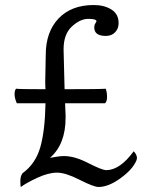

<svg xmlns="http://www.w3.org/2000/svg" viewBox="-20 -734 597 764"><path d="M160 -409 162 -515Q162 -607 213 -660.5Q264 -714 353 -714Q395 -714 423.5 -696Q452 -678 452 -642Q452 -620 438 -605.5Q424 -591 401 -591Q355 -591 355 -625Q355 -634 359.5 -641Q364 -648 364 -649Q364 -659 331.5 -659Q299 -659 266 -628.5Q233 -598 233 -538Q233 -535 237 -379Q381 -379 401 -381Q406 -365 406 -348Q406 -331 398 -323H239L241 -275V-265Q241 -160 179 -106Q216 -113 235 -113Q277 -113 331.5 -85Q386 -57 403 -57Q457 -57 512 -132Q525 -119 525 -104Q525 -102 523 -96Q509 -61 460.5 -25.5Q412 10 372 10Q353 10 297 -18.5Q241 -47 207 -47Q173 -47 129.5 -27Q86 -7 63 10Q61 6 61 -14Q61 -34 70 -45Q121 -82 140 -147Q159 -212 161 -323H47Q38 -343 38 -359Q38 -375 44 -381Q58 -379 161 -379Q160 -391 160 -409Z"/></svg>

Font: Esteban
Style: Regular
Weight: 400
Designer: Angelica Diaz Rivera
Foundry: Angelica Diaz Rivera
Version: Version 1.002